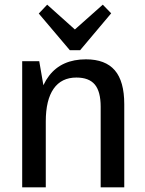

<svg xmlns="http://www.w3.org/2000/svg" viewBox="-20 -802 619 822"><path d="M411 -345Q411 -410 386 -440Q361 -470 307 -470Q243 -470 209.5 -422Q176 -374 176 -282L136 -211V-272Q136 -407 190 -477.5Q244 -548 348 -548Q431 -548 471.5 -501Q512 -454 512 -356V0H411ZM75 -540H148L176 -378V0H75ZM456 -745 323 -587H279L146 -744L182 -782L325 -654H276L420 -782Z"/></svg>

Font: Pathway Extreme SemiCondensed Medium
Style: Regular
Weight: 500
Width: 4
Version: Version 1.001;gftools[0.9.26]